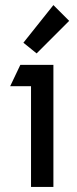

<svg xmlns="http://www.w3.org/2000/svg" viewBox="-20 -735 304 755"><path d="M190 0H102V-396H20L60 -480H190ZM124 -525 72 -567 190 -715 252 -653Z"/></svg>

Font: Baumans
Style: Regular
Weight: 400
Designer: Henadij Zarechnjuk
Foundry: Cyreal (www.cyreal.org)
Version: Version 001.001